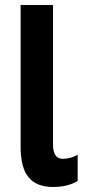

<svg xmlns="http://www.w3.org/2000/svg" viewBox="-20 -734 338 764"><path d="M289 -14V-118Q260 -102 230 -102Q191 -102 191 -159V-714H62V-152Q62 -66 94 -28Q126 10 191 10Q250 10 289 -14Z"/></svg>

Font: Noto Sans UI Condensed
Style: Bold
Weight: 700
Width: 3
Designer: Monotype Design Team
Foundry: Monotype Imaging Inc.
Version: 1.001